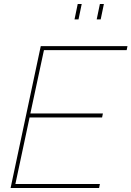

<svg xmlns="http://www.w3.org/2000/svg" viewBox="-20 -941 658 961"><path d="M184 -710H618L614 -690H200L132 -373H495L491 -353H128L57 -20H480L476 0H33ZM353 -844 369 -921H389L373 -844ZM464 -844 480 -921H500L484 -844Z"/></svg>

Font: Raleway Thin
Style: Italic
Weight: 100
Italic angle: -12°
Designer: Matt McInerney, Pablo Impallari, Rodrigo Fuenzalida
Foundry: Matt McInerney, Pablo Impallari, Rodrigo Fuenzalida
Version: Version 4.026